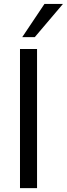

<svg xmlns="http://www.w3.org/2000/svg" viewBox="-20 -972 345 992"><path d="M171.4 0H83.3V-718.8H171.4ZM209.8 -951.8H305.4L159.8 -780.3H95Z"/></svg>

Font: Min Sans VF VF
Style: Regular
Weight: 400
Designer: Jinseong-Kim, NotoSansCJK, Nunito
Foundry: Jinseong-Kim
Version: Version 1.420;Glyphs 3.1.2 (3151)